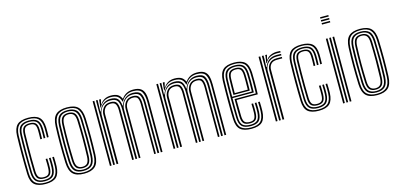

<svg xmlns="http://www.w3.org/2000/svg" viewBox="-70 -1257 3587 1721"><g transform="rotate(-15 1723.5 -396.5)"><path d="M183.5 7.2Q114.8 7.2 81.5 -21.4Q48.2 -50 45.8 -121.2Q44.5 -155.8 43.9 -201.2Q43.2 -246.8 43.2 -296.1Q43.2 -345.5 43.9 -392.5Q44.5 -439.5 45.8 -477.2Q48.8 -546.8 80.5 -577Q112.2 -607.2 182.8 -607.2Q251.2 -607.2 283.6 -578.4Q316 -549.5 318 -480Q318.2 -462 318.1 -438.1Q318 -414.2 317 -392.2H301.5Q302.5 -412.5 302.8 -436Q303 -459.5 302.5 -479.5Q300.8 -541.2 273.1 -567.9Q245.5 -594.5 182.8 -594.5Q119 -594.5 91.4 -566.8Q63.8 -539 61.2 -476.5Q59.5 -425.2 59 -360.6Q58.5 -296 59 -232.8Q59.5 -169.5 61 -122.5Q63.2 -59.2 92.4 -32.4Q121.5 -5.5 183.5 -5.5Q245.2 -5.5 272.6 -32.2Q300 -59 302.5 -121.8Q303.2 -140.8 303.1 -160.9Q303 -181 301.5 -209.5H317Q318 -186.5 318.4 -166Q318.8 -145.5 318 -121.2Q315 -52.5 284.2 -22.6Q253.5 7.2 183.5 7.2ZM183.5 -18.2Q128.8 -18.2 103.5 -43Q78.2 -67.8 76.2 -123Q75.2 -160 74.8 -206.5Q74.2 -253 74.1 -302Q74 -351 74.6 -396.1Q75.2 -441.2 76.5 -475.5Q78.8 -535.5 104.5 -558.6Q130.2 -581.8 182.8 -581.8Q236.8 -581.8 261.2 -558.5Q285.8 -535.2 287.2 -478.8Q287.5 -461.2 287.4 -438.9Q287.2 -416.5 286.2 -392.2H270.8Q272 -417.5 272 -440.1Q272 -462.8 271.8 -478.5Q270.8 -529.5 249.4 -549.2Q228 -569 182.8 -569Q138 -569 115.9 -548.9Q93.8 -528.8 91.8 -474.5Q90.8 -447 90.1 -404.5Q89.5 -362 89.1 -312.8Q88.8 -263.5 89.1 -214.9Q89.5 -166.2 90.8 -126.2Q92.8 -72.8 114.6 -51.9Q136.5 -31 183.5 -31Q228.8 -31 249.2 -51.2Q269.8 -71.5 271.8 -122.5Q272.5 -140.2 272.4 -160.2Q272.2 -180.2 270.8 -209.5H286.2Q287.8 -178.8 287.8 -159.6Q287.8 -140.5 287.2 -122.2Q284.5 -65.8 261.1 -42Q237.8 -18.2 183.5 -18.2ZM183.5 -43.8Q144 -43.8 126.1 -61.8Q108.2 -79.8 106.8 -126.8Q105.5 -173.8 105 -236.1Q104.5 -298.5 105.1 -361.5Q105.8 -424.5 107 -473.8Q108.8 -521 126.8 -538.6Q144.8 -556.2 182.8 -556.2Q221.8 -556.2 238.8 -538.6Q255.8 -521 256.5 -477.2Q256.8 -460.8 256.8 -439.8Q256.8 -418.8 255.5 -392.2H240Q241.2 -419 241.2 -440.1Q241.2 -461.2 241 -476.8Q240.5 -513 227.9 -528.2Q215.2 -543.5 182.8 -543.5Q151 -543.5 137.4 -528.2Q123.8 -513 122.5 -473Q121.2 -428.8 120.6 -368.2Q120 -307.8 120.4 -244.1Q120.8 -180.5 122.5 -126.5Q123.8 -88 137.1 -72.2Q150.5 -56.5 183.5 -56.5Q215.5 -56.5 227.8 -71.9Q240 -87.2 241 -124.5Q241.5 -143 241.5 -161.2Q241.5 -179.5 240 -209.5H255.5Q256.8 -181 256.9 -160.5Q257 -140 256.5 -124Q254.8 -79.8 238.5 -61.8Q222.2 -43.8 183.5 -43.8Z M542 7.2Q470.2 7.2 437.9 -25.2Q405.5 -57.8 402.5 -131.2Q399.2 -221.8 399.1 -302.8Q399 -383.8 402.5 -469.8Q405.8 -545.2 439.4 -576.2Q473 -607.2 542 -607.2Q614 -607.2 645.9 -574.5Q677.8 -541.8 681 -468.8Q684.2 -377.8 684.2 -296.8Q684.2 -215.8 681 -130.5Q677.8 -54.8 644.1 -23.8Q610.5 7.2 542 7.2ZM542 -5.5Q601.8 -5.5 632.1 -33.2Q662.5 -61 665.5 -130.8Q668.8 -215.8 668.9 -295.2Q669 -374.8 665.5 -468Q663 -533.2 635.1 -563.9Q607.2 -594.5 542 -594.5Q479 -594.5 449.8 -565.1Q420.5 -535.8 417.8 -467Q414.8 -390.8 414.5 -308.1Q414.2 -225.5 418 -130.8Q420.8 -60.2 451.8 -32.9Q482.8 -5.5 542 -5.5ZM542 -18.2Q487 -18.2 461.2 -44.6Q435.5 -71 433 -133.8Q430.2 -211.5 430 -297.1Q429.8 -382.8 433 -466.5Q435.8 -529.2 461.5 -555.5Q487.2 -581.8 542 -581.8Q594 -581.8 620.9 -556.8Q647.8 -531.8 650.2 -468.8Q653.2 -380.8 653.5 -299.1Q653.8 -217.5 650.5 -133.8Q647.8 -70.5 621.9 -44.4Q596 -18.2 542 -18.2ZM542 -31Q588 -31 610.4 -54.1Q632.8 -77.2 635 -134.2Q637.8 -205.8 638 -290Q638.2 -374.2 635 -465.8Q632.8 -523.2 610 -546.1Q587.2 -569 542 -569Q495.8 -569 473.2 -545.8Q450.8 -522.5 448.5 -466Q445.8 -393.8 445.4 -309.8Q445 -225.8 448.5 -133.8Q450.8 -76 474 -53.5Q497.2 -31 542 -31ZM542 -43.8Q505 -43.8 485.4 -63.5Q465.8 -83.2 463.8 -134.5Q457.8 -300 463.8 -465Q465.8 -514.2 484.2 -535.2Q502.8 -556.2 542 -556.2Q578.8 -556.2 598.2 -536.5Q617.8 -516.8 619.8 -465.5Q622.8 -381.5 622.8 -297.8Q622.8 -214 619.8 -134.8Q617.8 -85 599 -64.4Q580.2 -43.8 542 -43.8ZM542 -56.5Q573.8 -56.5 588.2 -75.1Q602.8 -93.8 604.2 -135.5Q607 -210.2 607.2 -291.4Q607.5 -372.5 604.2 -465Q602.8 -508.5 587.2 -526Q571.8 -543.5 542 -543.5Q509.8 -543.5 495.2 -524.8Q480.8 -506 479.2 -464.2Q476 -382.2 476 -304.1Q476 -226 479.2 -134.8Q480.8 -91 496.5 -73.8Q512.2 -56.5 542 -56.5Z M1253 0V-466.8Q1253 -526.8 1234.1 -560.4Q1215.2 -594 1153.2 -594Q1115.5 -594 1087.2 -576.2Q1059 -558.5 1043 -527.8H1039.2Q1030.8 -563.2 1008.9 -578.6Q987 -594 945.8 -594Q908.2 -594 881.6 -576.9Q855 -559.8 838 -527.8H833.5L840.8 -600H856.2V-593.2L846.5 -554H849.8Q866.2 -579.5 891.2 -593.5Q916.2 -607.5 950.2 -607.5Q989.8 -607.5 1012.1 -595Q1034.5 -582.5 1047 -554H1051.2Q1088.8 -607.5 1157.8 -607.5Q1203.2 -607.5 1227.1 -591Q1251 -574.5 1259.8 -543.6Q1268.5 -512.8 1268.5 -469.2V0ZM780.8 0V-600H796.2V0ZM811.5 0V-600H826.8L823.5 -493.2H827.5Q841.2 -532.8 870 -556.4Q898.8 -580 941.8 -580Q985.8 -579.8 1005.6 -559.5Q1025.5 -539.2 1029.8 -493.2H1033Q1046.8 -532.5 1076.1 -556.4Q1105.5 -580.2 1148.5 -580Q1202.5 -579.5 1220.1 -550.4Q1237.8 -521.2 1237.8 -465.8V0H1222.2V-464Q1222.2 -513.2 1207 -539.8Q1191.8 -566.2 1143.5 -566.2Q1106.8 -566.2 1082.2 -549.4Q1057.8 -532.5 1045.6 -506.9Q1033.5 -481.2 1033.5 -454.8V0H1018V-464Q1018 -513.2 1001.8 -539.8Q985.5 -566.2 936.8 -566.2Q900 -566.2 875.6 -549.4Q851.2 -532.5 839.1 -506.9Q827 -481.2 827 -454.8V0ZM842.5 0V-456Q842.5 -493.5 865.1 -522.5Q887.8 -551.5 933.5 -551.5Q975.5 -551.5 989.1 -527.8Q1002.8 -504 1002.8 -461.5V0H987.2V-460.8Q987.2 -497.8 976.2 -517.8Q965.2 -537.8 931.5 -537.8Q894.8 -537.8 876.6 -514Q858.5 -490.2 858.5 -457.2V0ZM1048.8 0V-456Q1048.8 -493.5 1071.6 -522.5Q1094.5 -551.5 1140.2 -551.5Q1182 -551.5 1194.5 -527.6Q1207 -503.8 1207 -461.5V0H1191.8V-460.8Q1191.8 -496.2 1182.2 -517Q1172.8 -537.8 1138 -537.8Q1101.2 -537.8 1082.8 -514Q1064.2 -490.2 1064.2 -457.2V0Z M1844 0V-466.8Q1844 -526.8 1825.1 -560.4Q1806.2 -594 1744.2 -594Q1706.5 -594 1678.2 -576.2Q1650 -558.5 1634 -527.8H1630.2Q1621.8 -563.2 1599.9 -578.6Q1578 -594 1536.8 -594Q1499.2 -594 1472.6 -576.9Q1446 -559.8 1429 -527.8H1424.5L1431.8 -600H1447.2V-593.2L1437.5 -554H1440.8Q1457.2 -579.5 1482.2 -593.5Q1507.2 -607.5 1541.2 -607.5Q1580.8 -607.5 1603.1 -595Q1625.5 -582.5 1638 -554H1642.2Q1679.8 -607.5 1748.8 -607.5Q1794.2 -607.5 1818.1 -591Q1842 -574.5 1850.8 -543.6Q1859.5 -512.8 1859.5 -469.2V0ZM1371.8 0V-600H1387.2V0ZM1402.5 0V-600H1417.8L1414.5 -493.2H1418.5Q1432.2 -532.8 1461 -556.4Q1489.8 -580 1532.8 -580Q1576.8 -579.8 1596.6 -559.5Q1616.5 -539.2 1620.8 -493.2H1624Q1637.8 -532.5 1667.1 -556.4Q1696.5 -580.2 1739.5 -580Q1793.5 -579.5 1811.1 -550.4Q1828.8 -521.2 1828.8 -465.8V0H1813.2V-464Q1813.2 -513.2 1798 -539.8Q1782.8 -566.2 1734.5 -566.2Q1697.8 -566.2 1673.2 -549.4Q1648.8 -532.5 1636.6 -506.9Q1624.5 -481.2 1624.5 -454.8V0H1609V-464Q1609 -513.2 1592.8 -539.8Q1576.5 -566.2 1527.8 -566.2Q1491 -566.2 1466.6 -549.4Q1442.2 -532.5 1430.1 -506.9Q1418 -481.2 1418 -454.8V0ZM1433.5 0V-456Q1433.5 -493.5 1456.1 -522.5Q1478.8 -551.5 1524.5 -551.5Q1566.5 -551.5 1580.1 -527.8Q1593.8 -504 1593.8 -461.5V0H1578.2V-460.8Q1578.2 -497.8 1567.2 -517.8Q1556.2 -537.8 1522.5 -537.8Q1485.8 -537.8 1467.6 -514Q1449.5 -490.2 1449.5 -457.2V0ZM1639.8 0V-456Q1639.8 -493.5 1662.6 -522.5Q1685.5 -551.5 1731.2 -551.5Q1773 -551.5 1785.5 -527.6Q1798 -503.8 1798 -461.5V0H1782.8V-460.8Q1782.8 -496.2 1773.2 -517Q1763.8 -537.8 1729 -537.8Q1692.2 -537.8 1673.8 -514Q1655.2 -490.2 1655.2 -457.2V0Z M2094.5 7.2Q2024.5 7.2 1991.2 -21.5Q1958 -50.2 1955.5 -121.2Q1954.2 -155.8 1953.6 -201.2Q1953 -246.8 1953 -296.1Q1953 -345.5 1953.6 -392.5Q1954.2 -439.5 1955.5 -477.2Q1958.5 -546.5 1990.6 -576.9Q2022.8 -607.2 2093.5 -607.2Q2160.5 -607.2 2192.5 -578.5Q2224.5 -549.8 2227.8 -479.5Q2228.8 -451.2 2229.1 -396.2Q2229.5 -341.2 2226.8 -277.2H2030Q2030 -195 2032.2 -126.5Q2033.5 -88 2047 -72.2Q2060.5 -56.5 2094.5 -56.5Q2124.8 -56.5 2137 -71Q2149.2 -85.5 2150.8 -125Q2152.2 -158 2149.8 -209.5H2165.2Q2167.5 -157.5 2166.2 -124.2Q2164.2 -78.8 2148.4 -61.2Q2132.5 -43.8 2094.5 -43.8Q2053 -43.8 2035.5 -62Q2018 -80.2 2016.5 -125Q2015.5 -156 2015.1 -203Q2014.8 -250 2014.8 -290H2212Q2214 -348.5 2213.8 -400Q2213.5 -451.5 2212.2 -479.2Q2209.5 -544.2 2180.2 -569.4Q2151 -594.5 2093.5 -594.5Q2029.5 -594.5 2001.5 -566.5Q1973.5 -538.5 1971 -476.5Q1969.2 -425.2 1968.8 -360.5Q1968.2 -295.8 1968.8 -232.5Q1969.2 -169.2 1970.8 -122.5Q1973 -58.2 2002.1 -31.9Q2031.2 -5.5 2094.5 -5.5Q2156 -5.5 2182.6 -31.9Q2209.2 -58.2 2212.2 -122Q2213 -138.8 2212.8 -162Q2212.5 -185.2 2211.2 -209.5H2226.8Q2227.8 -187.8 2228.1 -164Q2228.5 -140.2 2227.8 -121.2Q2224.5 -51.5 2194 -22.1Q2163.5 7.2 2094.5 7.2ZM2094.5 -18.2Q2038.2 -18.2 2013.2 -41.8Q1988.2 -65.2 1986 -123Q1985 -160 1984.4 -206.4Q1983.8 -252.8 1983.8 -301.8Q1983.8 -350.8 1984.4 -395.9Q1985 -441 1986.2 -475.2Q1988.5 -534.2 2014 -558Q2039.5 -581.8 2093.5 -581.8Q2144 -581.8 2169.1 -559.4Q2194.2 -537 2197 -478.5Q2198 -455.5 2198.4 -408.4Q2198.8 -361.2 2197 -302.8H1999.2Q1999.2 -251.2 1999.5 -211Q1999.8 -170.8 2000.8 -124.2Q2001.5 -73.8 2022.2 -52.4Q2043 -31 2094.5 -31Q2139.2 -31 2159.1 -50.9Q2179 -70.8 2181.5 -123Q2183 -157.8 2180.5 -209.5H2196Q2198.5 -158 2197 -122.5Q2194.2 -64.8 2171.2 -41.5Q2148.2 -18.2 2094.5 -18.2ZM1999.5 -315.5H2182Q2183.5 -366.5 2183 -411.2Q2182.5 -456 2181.5 -478Q2179.2 -529.8 2158 -549.4Q2136.8 -569 2093.5 -569Q2047.2 -569 2025.4 -548.1Q2003.5 -527.2 2001.5 -474.5Q2000.8 -448 2000.1 -403.9Q1999.5 -359.8 1999.5 -315.5ZM2014.8 -328.2Q2015 -359.8 2015.4 -398.2Q2015.8 -436.8 2016.8 -473.8Q2018.5 -519.5 2036.2 -537.9Q2054 -556.2 2093.5 -556.2Q2131.2 -556.2 2147.8 -538.4Q2164.2 -520.5 2166.2 -477Q2167 -459 2167.5 -419Q2168 -379 2166.5 -328.2ZM2030.2 -341H2151.2Q2152.5 -385.2 2152 -422.9Q2151.5 -460.5 2150.8 -476.5Q2149.2 -514.2 2136.1 -528.9Q2123 -543.5 2093.5 -543.5Q2061.2 -543.5 2047.4 -527.9Q2033.5 -512.2 2032.2 -473Q2031.5 -443.8 2031 -411.2Q2030.5 -378.8 2030.2 -341Z M2373.2 -527.8 2381.8 -587V-600H2397.2L2397.5 -595.8L2386.5 -554H2389.5Q2404 -577 2431.5 -589.4Q2459 -601.8 2488.8 -601.8Q2501.5 -601.8 2522 -600.5V-586.8Q2505.8 -588 2489.8 -588Q2452 -588 2423.4 -573.9Q2394.8 -559.8 2377.8 -527.8ZM2351.2 0V-600H2366.5L2366.8 -563L2363.2 -493.2H2367.2Q2396.2 -574.2 2482.5 -574.2Q2493.2 -574.2 2504.4 -573.9Q2515.5 -573.5 2522 -573.2V-559.5Q2514.8 -560 2503 -560.2Q2491.2 -560.5 2480 -560.5Q2441.5 -560.5 2416.4 -544.6Q2391.2 -528.8 2379 -504.5Q2366.8 -480.2 2366.8 -454.8V0ZM2320.5 0V-600H2336V0ZM2382.2 0V-456Q2382.2 -494.2 2405.9 -519.9Q2429.5 -545.5 2473.8 -545.5H2522V-531.8Q2510.8 -531.8 2498.1 -531.8Q2485.5 -531.8 2473.8 -531.8Q2434.5 -531.8 2416.4 -510.8Q2398.2 -489.8 2398.2 -457.2V0Z M2719.5 7.2Q2650.8 7.2 2617.5 -21.4Q2584.2 -50 2581.8 -121.2Q2580.5 -155.8 2579.9 -201.2Q2579.2 -246.8 2579.2 -296.1Q2579.2 -345.5 2579.9 -392.5Q2580.5 -439.5 2581.8 -477.2Q2584.8 -546.8 2616.5 -577Q2648.2 -607.2 2718.8 -607.2Q2787.2 -607.2 2819.6 -578.4Q2852 -549.5 2854 -480Q2854.2 -462 2854.1 -438.1Q2854 -414.2 2853 -392.2H2837.5Q2838.5 -412.5 2838.8 -436Q2839 -459.5 2838.5 -479.5Q2836.8 -541.2 2809.1 -567.9Q2781.5 -594.5 2718.8 -594.5Q2655 -594.5 2627.4 -566.8Q2599.8 -539 2597.2 -476.5Q2595.5 -425.2 2595 -360.6Q2594.5 -296 2595 -232.8Q2595.5 -169.5 2597 -122.5Q2599.2 -59.2 2628.4 -32.4Q2657.5 -5.5 2719.5 -5.5Q2781.2 -5.5 2808.6 -32.2Q2836 -59 2838.5 -121.8Q2839.2 -140.8 2839.1 -160.9Q2839 -181 2837.5 -209.5H2853Q2854 -186.5 2854.4 -166Q2854.8 -145.5 2854 -121.2Q2851 -52.5 2820.2 -22.6Q2789.5 7.2 2719.5 7.2ZM2719.5 -18.2Q2664.8 -18.2 2639.5 -43Q2614.2 -67.8 2612.2 -123Q2611.2 -160 2610.8 -206.5Q2610.2 -253 2610.1 -302Q2610 -351 2610.6 -396.1Q2611.2 -441.2 2612.5 -475.5Q2614.8 -535.5 2640.5 -558.6Q2666.2 -581.8 2718.8 -581.8Q2772.8 -581.8 2797.2 -558.5Q2821.8 -535.2 2823.2 -478.8Q2823.5 -461.2 2823.4 -438.9Q2823.2 -416.5 2822.2 -392.2H2806.8Q2808 -417.5 2808 -440.1Q2808 -462.8 2807.8 -478.5Q2806.8 -529.5 2785.4 -549.2Q2764 -569 2718.8 -569Q2674 -569 2651.9 -548.9Q2629.8 -528.8 2627.8 -474.5Q2626.8 -447 2626.1 -404.5Q2625.5 -362 2625.1 -312.8Q2624.8 -263.5 2625.1 -214.9Q2625.5 -166.2 2626.8 -126.2Q2628.8 -72.8 2650.6 -51.9Q2672.5 -31 2719.5 -31Q2764.8 -31 2785.2 -51.2Q2805.8 -71.5 2807.8 -122.5Q2808.5 -140.2 2808.4 -160.2Q2808.2 -180.2 2806.8 -209.5H2822.2Q2823.8 -178.8 2823.8 -159.6Q2823.8 -140.5 2823.2 -122.2Q2820.5 -65.8 2797.1 -42Q2773.8 -18.2 2719.5 -18.2ZM2719.5 -43.8Q2680 -43.8 2662.1 -61.8Q2644.2 -79.8 2642.8 -126.8Q2641.5 -173.8 2641 -236.1Q2640.5 -298.5 2641.1 -361.5Q2641.8 -424.5 2643 -473.8Q2644.8 -521 2662.8 -538.6Q2680.8 -556.2 2718.8 -556.2Q2757.8 -556.2 2774.8 -538.6Q2791.8 -521 2792.5 -477.2Q2792.8 -460.8 2792.8 -439.8Q2792.8 -418.8 2791.5 -392.2H2776Q2777.2 -419 2777.2 -440.1Q2777.2 -461.2 2777 -476.8Q2776.5 -513 2763.9 -528.2Q2751.2 -543.5 2718.8 -543.5Q2687 -543.5 2673.4 -528.2Q2659.8 -513 2658.5 -473Q2657.2 -428.8 2656.6 -368.2Q2656 -307.8 2656.4 -244.1Q2656.8 -180.5 2658.5 -126.5Q2659.8 -88 2673.1 -72.2Q2686.5 -56.5 2719.5 -56.5Q2751.5 -56.5 2763.8 -71.9Q2776 -87.2 2777 -124.5Q2777.5 -143 2777.5 -161.2Q2777.5 -179.5 2776 -209.5H2791.5Q2792.8 -181 2792.9 -160.5Q2793 -140 2792.5 -124Q2790.8 -79.8 2774.5 -61.8Q2758.2 -43.8 2719.5 -43.8Z M2944.8 -786.5V-800H3021.8V-786.5ZM2944.8 -759.2V-772.8H3021.8V-759.2ZM2944.8 -732V-745.5H3021.8V-732ZM3006.5 0V-600H3022V0ZM2945 0V-600H2960.5V0ZM2975.8 0V-600H2991.2V0Z M3261.2 7.2Q3189.5 7.2 3157.1 -25.2Q3124.8 -57.8 3121.8 -131.2Q3118.5 -221.8 3118.4 -302.8Q3118.2 -383.8 3121.8 -469.8Q3125 -545.2 3158.6 -576.2Q3192.2 -607.2 3261.2 -607.2Q3333.2 -607.2 3365.1 -574.5Q3397 -541.8 3400.2 -468.8Q3403.5 -377.8 3403.5 -296.8Q3403.5 -215.8 3400.2 -130.5Q3397 -54.8 3363.4 -23.8Q3329.8 7.2 3261.2 7.2ZM3261.2 -5.5Q3321 -5.5 3351.4 -33.2Q3381.8 -61 3384.8 -130.8Q3388 -215.8 3388.1 -295.2Q3388.2 -374.8 3384.8 -468Q3382.2 -533.2 3354.4 -563.9Q3326.5 -594.5 3261.2 -594.5Q3198.2 -594.5 3169 -565.1Q3139.8 -535.8 3137 -467Q3134 -390.8 3133.8 -308.1Q3133.5 -225.5 3137.2 -130.8Q3140 -60.2 3171 -32.9Q3202 -5.5 3261.2 -5.5ZM3261.2 -18.2Q3206.2 -18.2 3180.5 -44.6Q3154.8 -71 3152.2 -133.8Q3149.5 -211.5 3149.2 -297.1Q3149 -382.8 3152.2 -466.5Q3155 -529.2 3180.8 -555.5Q3206.5 -581.8 3261.2 -581.8Q3313.2 -581.8 3340.1 -556.8Q3367 -531.8 3369.5 -468.8Q3372.5 -380.8 3372.8 -299.1Q3373 -217.5 3369.8 -133.8Q3367 -70.5 3341.1 -44.4Q3315.2 -18.2 3261.2 -18.2ZM3261.2 -31Q3307.2 -31 3329.6 -54.1Q3352 -77.2 3354.2 -134.2Q3357 -205.8 3357.2 -290Q3357.5 -374.2 3354.2 -465.8Q3352 -523.2 3329.2 -546.1Q3306.5 -569 3261.2 -569Q3215 -569 3192.5 -545.8Q3170 -522.5 3167.8 -466Q3165 -393.8 3164.6 -309.8Q3164.2 -225.8 3167.8 -133.8Q3170 -76 3193.2 -53.5Q3216.5 -31 3261.2 -31ZM3261.2 -43.8Q3224.2 -43.8 3204.6 -63.5Q3185 -83.2 3183 -134.5Q3177 -300 3183 -465Q3185 -514.2 3203.5 -535.2Q3222 -556.2 3261.2 -556.2Q3298 -556.2 3317.5 -536.5Q3337 -516.8 3339 -465.5Q3342 -381.5 3342 -297.8Q3342 -214 3339 -134.8Q3337 -85 3318.2 -64.4Q3299.5 -43.8 3261.2 -43.8ZM3261.2 -56.5Q3293 -56.5 3307.5 -75.1Q3322 -93.8 3323.5 -135.5Q3326.2 -210.2 3326.5 -291.4Q3326.8 -372.5 3323.5 -465Q3322 -508.5 3306.5 -526Q3291 -543.5 3261.2 -543.5Q3229 -543.5 3214.5 -524.8Q3200 -506 3198.5 -464.2Q3195.2 -382.2 3195.2 -304.1Q3195.2 -226 3198.5 -134.8Q3200 -91 3215.8 -73.8Q3231.5 -56.5 3261.2 -56.5Z"/></g></svg>

Font: Big Shoulders Inline Display Medium
Style: Regular
Weight: 500
Designer: Patric King
Foundry: XO Type Co
Version: Version 1.000